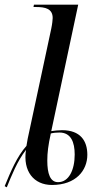

<svg xmlns="http://www.w3.org/2000/svg" viewBox="-35 -780 438 820"><path d="M-15 15 -6 20C14 -29 38 -91 76 -140C62 -49 109 10 187 10C289 10 338 -52 338 -119C338 -179 308 -224 230 -224C214 -224 198 -222 184 -220L299 -760H110L108 -750H120C158 -750 190 -743 190 -703C190 -697 188 -677 184 -658L90 -219C85 -198 81 -177 78 -157C37 -111 11 -48 -15 15ZM213 -2C179 -2 167 -39 167 -94C167 -128 171 -160 182 -210C194 -213 206 -214 219 -214C268 -214 284 -173 284 -120C284 -54 259 -2 213 -2Z"/></svg>

Font: Noto Serif Display
Style: Italic
Weight: 400
Italic angle: -12°
Designer: Monotype Design Team
Foundry: Monotype Imaging Inc.
Version: Version 2.009